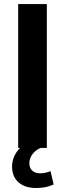

<svg xmlns="http://www.w3.org/2000/svg" viewBox="-20 -739 326 959"><path d="M213.9 0H70.8V-718.8H213.9ZM40.3 92.5Q40.3 49.6 68 13.9Q95.7 -21.7 143.1 -42.2L182.4 0Q156.5 11.2 141.6 31.7Q126.7 52.2 126.7 76.7Q126.7 100.6 141.4 113.6Q156 126.7 180.2 126.7Q206.5 126.7 232.4 116L248 182.6Q226.6 191.9 206.3 195.9Q186 200 160.2 200Q104 200 72.1 171.4Q40.3 142.8 40.3 92.5Z"/></svg>

Font: Min Sans VF VF
Style: Regular
Weight: 400
Designer: Jinseong-Kim, NotoSansCJK, Nunito
Foundry: Jinseong-Kim
Version: Version 1.420;Glyphs 3.1.2 (3151)